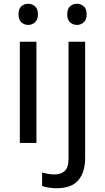

<svg xmlns="http://www.w3.org/2000/svg" viewBox="-20 -757 556 1017"><path d="M130 -737Q150 -737 165.5 -723.5Q181 -710 181 -681Q181 -653 165.5 -639Q150 -625 130 -625Q108 -625 93 -639Q78 -653 78 -681Q78 -710 93 -723.5Q108 -737 130 -737ZM173 -536V0H85V-536ZM336 -681Q336 -710 351 -723.5Q366 -737 388 -737Q408 -737 423.5 -723.5Q439 -710 439 -681Q439 -653 423.5 -639Q408 -625 388 -625Q366 -625 351 -639Q336 -653 336 -681ZM280 240Q255 240 236 236.5Q217 233 203 228V157Q218 161 234 164Q250 167 269 167Q301 167 322 149.5Q343 132 343 83V-536H431V80Q431 155 395 197.5Q359 240 280 240Z"/></svg>

Font: Noto Sans Shavian
Style: Regular
Weight: 400
Designer: Monotype Design Team
Foundry: Monotype Imaging Inc.
Version: Version 2.001; ttfautohint (v1.8.4.7-5d5b)